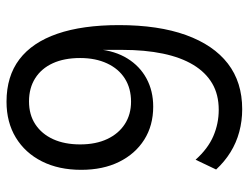

<svg xmlns="http://www.w3.org/2000/svg" viewBox="-107 -647 763 589"><g transform="rotate(-90 274.5 -352.5)"><path d="M234 9Q198 9 164.5 0Q131 -9 102 -27Q73 -45 49 -71L79 -134Q113 -96 151.5 -79.5Q190 -63 232 -63Q279 -63 313 -83Q347 -103 370 -141Q393 -179 404.5 -234Q416 -289 416 -359V-434H418Q413 -381 389.5 -343Q366 -305 328 -284.5Q290 -264 242 -264Q184 -264 140.5 -291.5Q97 -319 72.5 -368.5Q48 -418 48 -485Q48 -554 74 -605.5Q100 -657 147 -685.5Q194 -714 257 -714Q335 -714 387 -674.5Q439 -635 465.5 -558Q492 -481 492 -369Q492 -248 461.5 -163.5Q431 -79 374 -35Q317 9 234 9ZM257 -332Q298 -332 328 -351Q358 -370 374.5 -405.5Q391 -441 391 -488Q391 -537 375 -572Q359 -607 329 -626Q299 -645 258 -645Q217 -645 187.5 -625.5Q158 -606 142 -571Q126 -536 126 -488Q126 -440 142.5 -405Q159 -370 188.5 -351Q218 -332 257 -332Z"/></g></svg>

Font: Nunito Sans 10pt SemiCondensed
Style: Regular
Weight: 400
Width: 4
Designer: Vernon Adams
Foundry: Vernon Adams
Version: Version 3.101;gftools[0.9.27]